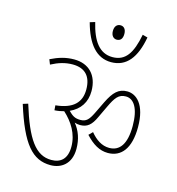

<svg xmlns="http://www.w3.org/2000/svg" viewBox="-112 -951 876 952"><g transform="rotate(15 326.5 -475.0)"><path d="M360 -818C360 -793 374 -781 389 -781C407 -781 419 -792 419 -818C419 -841 408 -855 390 -855C372 -855 360 -842 360 -818ZM534 -831 508 -838C489 -739 457 -692 391 -692C324 -692 286 -746 264 -838L238 -830C266 -727 314 -666 391 -666C470 -666 515 -725 534 -831ZM337 -206C337 -256 322 -297 295 -330C303 -327 313 -325 323 -325C360 -325 381 -343 401 -387L429 -446C454 -499 470 -521 507 -521C548 -521 577 -478 577 -388C577 -294 545 -253 492 -253C454 -253 422 -275 395 -308L376 -289C413 -249 449 -227 492 -227C560 -227 604 -279 604 -389C604 -507 553 -547 507 -547C463 -547 438 -522 410 -465L379 -401C361 -365 348 -350 318 -350C289 -350 276 -360 256 -380C307 -403 335 -445 335 -502C335 -584 287 -632 212 -632C169 -632 133 -621 92 -601L102 -576C140 -596 174 -606 211 -606C276 -606 308 -569 308 -503C308 -437 270 -397 180 -388L182 -363C200 -364 216 -367 230 -371C275 -330 310 -276 310 -210C310 -146 277 -121 230 -121C150 -121 100 -191 48 -361L22 -353C82 -161 140 -95 233 -95C286 -95 337 -127 337 -206Z"/></g></svg>

Font: Noto Sans Condensed Thin
Style: Regular
Weight: 100
Width: 3
Designer: Monotype Design Team
Foundry: Monotype Imaging Inc.
Version: Version 2.013